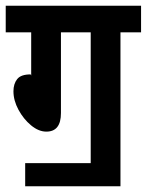

<svg xmlns="http://www.w3.org/2000/svg" viewBox="-20 -642 513 671"><path d="M68 -72H297V-529H193V-247Q193 -182 142 -182Q115 -182 88.5 -204Q62 -226 44.5 -258.5Q27 -291 27 -323Q27 -349 40 -365.5Q53 -382 87 -382L89 -378V-529H0V-622H473V-529H401V9H68Z"/></svg>

Font: Noto Sans Devanagari UI ExtraCondensed SemiBold
Style: Regular
Weight: 600
Width: 2
Designer: Jelle Bosma - Monotype Design Team
Foundry: Monotype Imaging Inc.
Version: Version 2.004; ttfautohint (v1.8.4.7-5d5b)